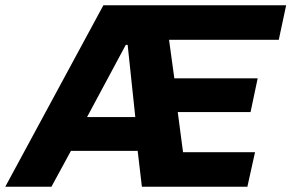

<svg xmlns="http://www.w3.org/2000/svg" viewBox="-63 -708 1105 728"><path d="M-43 0 329 -688H1022L994 -557H578L598 -411H914L887 -283H611L631 -131H904L875 0H475L459 -136H206L132 0ZM267 -264H450L421 -538H414Z"/></svg>

Font: Saira
Style: Bold Italic
Weight: 700
Italic angle: -12°
Designer: Hector Gatti with collaboration of the Omnibus-Type team
Foundry: Omnibus-Type
Version: Version 1.100; ttfautohint (v1.8.3)